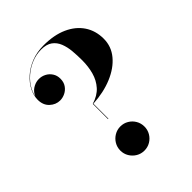

<svg xmlns="http://www.w3.org/2000/svg" viewBox="-215 -882 1014 1014"><g transform="rotate(-45 292.0 -375.0)"><path d="M250.5 -244V-357.5Q298 -372 324.8 -402Q351.5 -432 362.8 -472.8Q374 -513.5 374 -560Q374 -595.5 371 -629.8Q368 -664 357 -692Q346 -720 323 -736.8Q300 -753.5 260 -753.5Q223.5 -753.5 188.5 -739.2Q153.5 -725 125 -700.2Q96.5 -675.5 79.5 -644Q62.5 -612.5 62.5 -578.5H61Q61 -600 72.8 -616.5Q84.5 -633 103.2 -642.5Q122 -652 142 -652Q163.5 -652 182 -642.2Q200.5 -632.5 212.2 -614.5Q224 -596.5 224 -572.5Q224 -546.5 211.5 -528.5Q199 -510.5 180 -501.2Q161 -492 142 -492Q110 -492 85 -515.2Q60 -538.5 60 -578.5Q60 -609.5 76 -641.5Q92 -673.5 121.8 -700.2Q151.5 -727 193 -743.5Q234.5 -760 286 -760Q363 -760 418.8 -735Q474.5 -710 504.8 -665Q535 -620 535 -560Q535 -502.5 498.2 -458.2Q461.5 -414 397.8 -387.2Q334 -360.5 253.5 -356V-244ZM269 10Q244.5 10 224 -2.2Q203.5 -14.5 191.2 -35Q179 -55.5 179 -80Q179 -105 191.2 -125.5Q203.5 -146 224 -158.2Q244.5 -170.5 269 -170.5Q294 -170.5 314.5 -158.2Q335 -146 347 -125.5Q359 -105 359 -80Q359 -55.5 347 -35Q335 -14.5 314.5 -2.2Q294 10 269 10Z"/></g></svg>

Font: Bodoni Moda 72pt
Style: Bold
Weight: 700
Designer: Owen Earl
Foundry: indestructible type
Version: Version 2.004